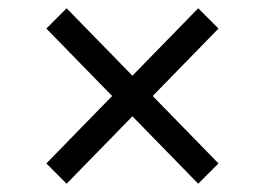

<svg xmlns="http://www.w3.org/2000/svg" viewBox="-20 -537 640 464"><path d="M459 -93 300 -256 141 -93 92 -142 251 -305 92 -468 141 -517 300 -354 459 -517 508 -468 349 -305 508 -142Z"/></svg>

Font: IBM Plex Sans
Style: Regular
Weight: 400
Designer: Mike Abbink, Paul van der Laan, Pieter van Rosmalen
Foundry: Bold Monday
Version: Version 3.201